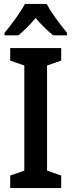

<svg xmlns="http://www.w3.org/2000/svg" viewBox="-20 -959 365 979"><path d="M32 0V-64L104 -89V-625L32 -650V-714H292V-650L220 -625V-89L292 -64V0ZM322 -791V-779H251Q206 -815 162 -867Q111 -808 74 -779H3V-791Q32 -826 62 -868Q92 -910 107 -939H218Q245 -886 322 -791Z"/></svg>

Font: Noto Sans Display Medium Narrow
Style: Regular
Weight: 500
Width: 4
Designer: Monotype Design team
Foundry: Monotype Imaging Inc.
Version: Version 1.000